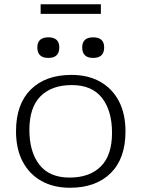

<svg xmlns="http://www.w3.org/2000/svg" viewBox="-20 -875 667 905"><path d="M310 10Q232.5 10 175.2 -22Q118 -54 86.8 -113.5Q55.5 -173 55.5 -256.5Q55.5 -384 125 -453Q194.5 -522 317 -522Q394.5 -522 451.8 -490Q509 -458 540.2 -398.5Q571.5 -339 571.5 -255.5Q571.5 -128 501.8 -59Q432 10 310 10ZM308 -38Q402.5 -38 455.2 -90.5Q508 -143 508 -249Q508 -353 460.8 -413.5Q413.5 -474 318.5 -474Q224 -474 171.2 -421.5Q118.5 -369 118.5 -263Q118.5 -159 165.8 -98.5Q213 -38 308 -38ZM208 -602Q156 -602 156 -651.5Q156 -699 208 -699Q259.5 -699 259.5 -651.5Q259.5 -602 208 -602ZM419 -602Q367.5 -602 367.5 -651.5Q367.5 -699 419 -699Q471 -699 471 -651.5Q471 -602 419 -602ZM171.5 -809.5V-855H455.5V-809.5Z"/></svg>

Font: Newsreader 6pt Light
Style: Regular
Weight: 300
Designer: Hugues Gentile
Foundry: Production Type
Version: Version 1.003; ttfautohint (v1.8.3)